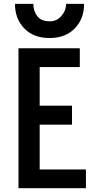

<svg xmlns="http://www.w3.org/2000/svg" viewBox="-20 -989 507 1009"><path d="M77.1 -735.4Q157.2 -735.4 399.4 -735.4Q399.4 -710.9 399.4 -636.7Q346.7 -636.7 188.5 -636.7Q188.5 -585.9 188.5 -433.6Q230.5 -433.6 358.4 -433.6Q358.4 -409.2 358.4 -334Q315.4 -334 188.5 -334Q188.5 -275.4 188.5 -98.6Q249 -98.6 431.6 -98.6Q431.6 -74.2 431.6 0Q342.8 0 77.1 0Q77.1 -183.6 77.1 -735.4ZM108.4 -838.9Q58.6 -889.6 58.6 -968.8Q90.8 -968.8 155.3 -968.8Q155.3 -930.7 175.8 -904.3Q196.3 -877 241.2 -877Q279.3 -877 302.7 -905.3Q327.1 -932.6 327.1 -968.8Q358.4 -968.8 421.9 -968.8Q421.9 -889.6 373 -839.8Q336.9 -802.7 283.2 -793Q263.7 -789.1 241.2 -789.1Q157.2 -789.1 108.4 -838.9Z"/></svg>

Font: Alata=Ham
Style: Regular
Weight: 400
Designer: Spyros Zevelakis, Eben Sorkin
Version: Version 1.004